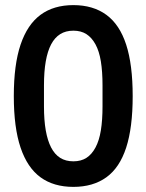

<svg xmlns="http://www.w3.org/2000/svg" viewBox="-20 -719 573 751"><path d="M267 12Q190 12 138.5 -25.5Q87 -63 60.5 -141.5Q34 -220 34 -343Q34 -466 60.5 -544.5Q87 -623 138.5 -661Q190 -699 267 -699Q344 -699 396 -661Q448 -623 473.5 -544.5Q499 -466 499 -343Q499 -220 473.5 -141.5Q448 -63 396 -25.5Q344 12 267 12ZM267 -88Q297 -88 318 -101.5Q339 -115 353.5 -142Q368 -169 374.5 -209Q381 -249 381 -303V-385Q381 -439 374.5 -479Q368 -519 353.5 -545.5Q339 -572 318 -585.5Q297 -599 267 -599Q237 -599 215.5 -585.5Q194 -572 180 -545.5Q166 -519 159 -479Q152 -439 152 -385V-303Q152 -249 159 -209Q166 -169 180 -142Q194 -115 215.5 -101.5Q237 -88 267 -88Z"/></svg>

Font: Archivo SemiBold ExtraCondensed
Style: Regular
Weight: 600
Width: 2
Version: Version 2.001